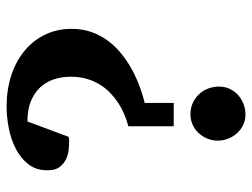

<svg xmlns="http://www.w3.org/2000/svg" viewBox="-108 -432 739 562"><g transform="rotate(90 261.0 -150.5)"><path d="M478 80.1Q478 112.8 460.2 135.5Q442.4 158.2 414.8 172.4Q387.2 186.5 354.2 192.9Q321.3 199.2 291 199.2Q242.7 199.2 201.2 185.8Q159.7 172.4 129.2 147.5Q98.6 122.6 81.3 87.4Q64 52.2 64 8.8Q64 -22.9 73.2 -49.1Q82.5 -75.2 97.9 -96.2Q113.3 -117.2 132.6 -133.3Q151.9 -149.4 172.4 -161.6Q220.2 -189.9 280.8 -205.1V-290H349.1V-157.2Q308.1 -146.5 276.4 -124.5Q262.7 -115.2 249.8 -102.5Q236.8 -89.8 226.6 -73Q216.3 -56.2 210.2 -35.2Q204.1 -14.2 204.1 11.2Q204.1 39.1 212.2 62.3Q220.2 85.4 236.6 102.3Q252.9 119.1 277.3 128.7Q301.8 138.2 335 138.2L379.9 18.1Q380.4 17.6 382.3 17.1Q383.8 16.6 386 16.4Q388.2 16.1 392.1 16.1Q401.9 16.1 416.5 17.3Q431.2 18.6 444.8 24.9Q458.5 31.2 468.3 43.9Q478 56.6 478 80.1ZM391.1 -418.9Q391.1 -402.3 385 -387.9Q378.9 -373.5 368.7 -362.5Q358.4 -351.6 344.2 -345.2Q330.1 -338.9 314 -338.9Q295.9 -338.9 281 -345.7Q266.1 -352.5 255.4 -364Q244.6 -375.5 238.8 -390.6Q232.9 -405.8 232.9 -422.9Q232.9 -439.5 239.5 -453.6Q246.1 -467.8 257.3 -478Q268.6 -488.3 283.4 -494.1Q298.3 -500 314.9 -500Q331.1 -500 345 -493.4Q358.9 -486.8 369.1 -475.6Q379.4 -464.4 385.3 -449.7Q391.1 -435.1 391.1 -418.9Z"/></g></svg>

Font: Charis SIL Viet
Style: Bold
Weight: 700
Foundry: SIL International
Version: Version 5.000